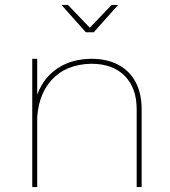

<svg xmlns="http://www.w3.org/2000/svg" viewBox="-20 -754 684 774"><path d="M531 -313Q531 -400 482.5 -448.5Q434 -497 348 -497Q245 -495 187 -430.5Q129 -366 129 -253H111Q111 -335 139 -393.5Q167 -452 220.5 -484Q274 -516 348 -517Q412 -517 457.5 -492.5Q503 -468 527 -422.5Q551 -377 551 -313V0H531ZM110 -517H130V0H110ZM358 -624H326L228 -734H254L348 -636H336L430 -734H456Z"/></svg>

Font: Alexandria Thin
Style: Regular
Weight: 250
Designer: Mohamed Gaber
Foundry: Kief Type Foundry
Version: Version 5.100